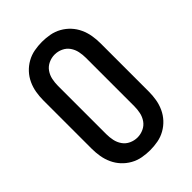

<svg xmlns="http://www.w3.org/2000/svg" viewBox="-221 -838 941 941"><g transform="rotate(-45 250.0 -367.5)"><path d="M250 8Q223 8 196 3Q169 -2 145 -15.5Q121 -29 102.5 -49Q84 -69 72.5 -94Q61 -119 56.5 -146Q52 -173 52 -200V-535Q52 -562 56.5 -589Q61 -616 72.5 -641Q84 -666 102.5 -686Q121 -706 145 -719.5Q169 -733 196 -738Q223 -743 250 -743Q277 -743 304 -738Q331 -733 355 -719.5Q379 -706 397.5 -686Q416 -666 427.5 -641Q439 -616 443.5 -589Q448 -562 448 -535V-200Q448 -173 443.5 -146Q439 -119 427.5 -94Q416 -69 397.5 -49Q379 -29 355 -15.5Q331 -2 304 3Q277 8 250 8ZM250 -80Q272 -80 292.5 -89.5Q313 -99 325.5 -117Q338 -135 342.5 -156.5Q347 -178 347 -200V-535Q347 -557 342.5 -578.5Q338 -600 325.5 -618Q313 -636 292.5 -645.5Q272 -655 250 -655Q228 -655 207.5 -645.5Q187 -636 174.5 -618Q162 -600 157.5 -578.5Q153 -557 153 -535V-200Q153 -178 157.5 -156.5Q162 -135 174.5 -117Q187 -99 207.5 -89.5Q228 -80 250 -80Z"/></g></svg>

Font: Iosevka Term Semibold
Style: Regular
Weight: 600
Monospace: yes
Designer: Belleve Invis
Foundry: Belleve Invis
Version: Version 31.4.0